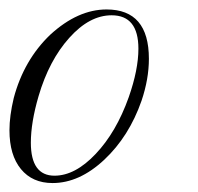

<svg xmlns="http://www.w3.org/2000/svg" viewBox="-32 -387 424 412"><path d="M-11.7 -107.5Q-11.7 -138.3 -2.5 -176.7Q19.2 -258.3 75.8 -312.5Q135 -366.7 196.7 -366.7Q287.5 -366.7 287.5 -260.8Q287.5 -217.5 271.7 -170.8Q245 -94.2 191.7 -44.2Q138.3 5.8 80.8 5.8Q37.5 5.8 12.9 -24.2Q-11.7 -54.2 -11.7 -107.5ZM34.2 -80.8Q34.2 -10 85 -10Q129.2 -10 173.3 -56.7Q217.5 -103.3 244.2 -178.3Q265 -237.5 265 -282.5Q265 -354.2 207.5 -354.2Q160 -354.2 116.7 -305.8Q73.3 -257.5 50.8 -180.8Q34.2 -124.2 34.2 -80.8Z"/></svg>

Font: Sirivennela
Style: Regular
Weight: 400
Designer: Appaji Ambarisha Darbha
Foundry: Appaji Ambarisha Darbha
Version: Version 1.00; ttfautohint (v1.8.4.7-5d5b)